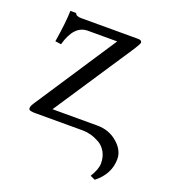

<svg xmlns="http://www.w3.org/2000/svg" viewBox="-117 -527 690 785"><g transform="rotate(20 228.0 -134.5)"><path d="M149.9 -390.1Q90.3 -390.1 65.9 -300.8L40 -304.2Q54.2 -392.1 55.2 -441.9H80.1Q84.5 -429.2 106 -429.2H354Q371.1 -429.2 371.1 -418Q371.1 -413.6 354 -386.2L124 -39.1H319.8Q370.1 -39.1 406.5 -7.8Q442.9 23.4 442.9 62Q442.9 127.4 384.8 172.9L363.8 163.1Q386.2 127 386.2 101.1Q386.2 72.8 374 51.8Q361.8 30.8 342.8 20.3Q323.7 9.8 305.7 4.9Q287.6 0 271 0H67.9Q59.1 0 54.7 -0.2Q50.3 -0.5 44.7 -1.5Q39.1 -2.4 36.6 -4.9Q34.2 -7.3 34.2 -11.2Q34.2 -20.5 42 -32.2L277.8 -390.1Z"/></g></svg>

Font: Linux Libertine G
Style: Regular
Weight: 400
Designer: Philipp H. Poll
Foundry: Philipp H. Poll
Version: Version 4.7.5